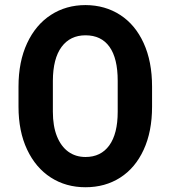

<svg xmlns="http://www.w3.org/2000/svg" viewBox="-20 -748 689 775"><path d="M54.7 -317.4V-398.4Q54.7 -499 89.4 -573.5Q124 -647.9 185.3 -687.7Q246.6 -727.5 325.2 -727.5Q404.3 -727.1 465.1 -687.7Q525.9 -648.4 559.8 -574.2Q593.8 -500 593.8 -398.4V-317.4Q593.8 -216.8 559.8 -143.3Q525.9 -69.8 465.1 -31Q404.3 7.8 325.2 7.8Q246.1 7.8 185.1 -31.5Q124 -70.8 89.4 -144.3Q54.7 -217.8 54.7 -317.4ZM455.1 -296.9V-421.9Q455.1 -512.7 421.9 -559.1Q388.7 -605.5 325.2 -605.5Q263.2 -605.5 228.5 -558.6Q193.8 -511.7 193.4 -421.9V-296.9Q193.4 -239.3 209.7 -198.2Q226.1 -157.2 255.6 -135.7Q285.2 -114.3 325.2 -114.3Q387.2 -114.3 421.1 -161.1Q455.1 -208 455.1 -296.9Z"/></svg>

Font: Reddit Sans Fudge
Style: Bold
Weight: 700
Designer: Stephen Hutchings
Foundry: Reddit
Version: Version 1.013